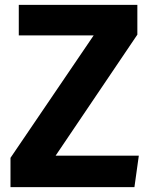

<svg xmlns="http://www.w3.org/2000/svg" viewBox="-20 -767 622 787"><path d="M543 -747H57V-622H364L23 -120V0H531L549 -129H208L543 -625Z"/></svg>

Font: Glow Sans SC Normal
Style: Bold
Weight: 700
Designer: Ryoko NISHIZUKA (kana, bopomofo & ideographs); Paul D. Hunt (Latin, Greek & Cyrillic); Sandoll Communications, Soo-young
Version: Version 0.93